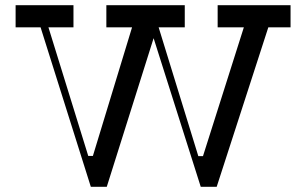

<svg xmlns="http://www.w3.org/2000/svg" viewBox="-20 -720 1177 738"><path d="M690.2 -614.9H388.8V-700H690.2ZM262.4 -614.9H40V-700H262.4ZM159.6 -636.2 328.2 -91.6 497.9 -648.8 564.2 -656.2 571.9 -577.9 390.4 -2H329.1L129.6 -635.2ZM1096.8 -614.9H816.6V-700H1096.8ZM583.4 -635.6 751.1 -91.2 933.2 -665.1 1027.4 -664.5 812.9 -2H751.6L550.2 -637.1ZM729.1 -119.9H771.1L751.1 -79.9ZM306.6 -120.6H348.6L328.6 -80.6Z"/></svg>

Font: Space Cowgirl
Style: Regular
Weight: 400
Designer: Valery Marier
Foundry: Valery Marier
Version: Version 1.000